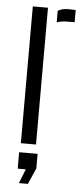

<svg xmlns="http://www.w3.org/2000/svg" viewBox="-55 -633 368 839"><g transform="rotate(5 129.0 -214.0)"><path d="M164.5 -539.5V-590Q181.5 -601.5 211 -601.5Q219 -601.5 227.8 -601Q236.5 -600.5 242.5 -600.5V-547H211.5Q183 -547 164.5 -539.5ZM54.5 0V-600H121V0ZM61 174.5 86 112H50.5V40H131.5V104L100.5 174.5Z"/></g></svg>

Font: Big Shoulders Stencil Display
Style: Regular
Weight: 400
Designer: Patric King
Foundry: XO Type Co
Version: Version 1.000